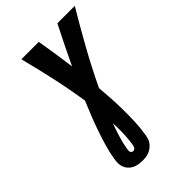

<svg xmlns="http://www.w3.org/2000/svg" viewBox="-273 -838 1146 1146"><g transform="rotate(-45 300.0 -265.0)"><path d="M225 205Q207 205 190 202Q173 199 158 191.5Q143 184 132 172Q121 160 115 144.5Q109 129 109 111Q109 93 112 76Q120 29 133.5 -17.5Q147 -64 163 -110Q179 -156 197 -201.5Q215 -247 234 -292Q217 -405 192.5 -515.5Q168 -626 140 -735H287Q297 -674 306.5 -613.5Q316 -553 324 -491Q353 -553 383 -613.5Q413 -674 444 -735H591Q525 -625 463 -513Q401 -401 346 -286Q350 -238 353 -189.5Q356 -141 356.5 -92Q357 -43 355 6.5Q353 56 345 105Q343 119 339 133Q335 147 326.5 159Q318 171 306 180.5Q294 190 280.5 195.5Q267 201 253 203Q239 205 225 205ZM226 125Q231 125 235.5 122Q240 119 243 114Q246 109 247 104Q248 99 249 94Q250 87 251 80Q252 73 253 66V65Q257 29 257.5 -7Q258 -43 256 -79Q241 -37 228 5Q215 47 208 89Q207 95 206.5 101.5Q206 108 208 113Q210 118 214.5 121.5Q219 125 226 125Z"/></g></svg>

Font: Iosevka Curly Slab HvExObl
Style: Regular
Weight: 900
Width: 7
Italic angle: -9°
Monospace: yes
Designer: Belleve Invis
Foundry: Belleve Invis
Version: Version 11.1.0; ttfautohint (v1.8.3)